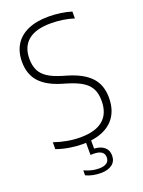

<svg xmlns="http://www.w3.org/2000/svg" viewBox="-174 -827 822 1106"><g transform="rotate(-20 237.0 -274.0)"><path d="M256.5 5.5V55.5Q295.5 57.5 318 76.2Q340.5 95 340.5 128Q340.5 163.5 315 182.5Q289.5 201.5 245.5 201.5Q222 201.5 198.5 196.8Q175 192 155 182.5V152Q181 163.5 202.2 168.2Q223.5 173 245 173Q275 173 291.5 161.8Q308 150.5 308 127.5Q308 104.5 291.2 93.5Q274.5 82.5 244 82.5H224.5V8.5Q217.5 9 203 9Q165.5 9 124.2 2.2Q83 -4.5 45.5 -18V-60Q127.5 -32 205.5 -32Q298 -32 344.8 -71.5Q391.5 -111 391.5 -189Q391.5 -233 376.2 -262.5Q361 -292 328.2 -312.5Q295.5 -333 239.5 -350L209 -359Q122 -385 79.5 -432.2Q37 -479.5 37 -555.5Q37 -616 63.5 -659.2Q90 -702.5 142 -725.8Q194 -749 269 -749Q304.5 -749 342 -743.8Q379.5 -738.5 409 -729V-687Q342.5 -708 268 -708Q175.5 -708 129.2 -669.5Q83 -631 83 -558Q83 -515.5 97.5 -486.2Q112 -457 143.2 -436.8Q174.5 -416.5 228 -400.5L258.5 -391.5Q350 -364 393.8 -316.2Q437.5 -268.5 437.5 -191.5Q437.5 -107 390.8 -56.5Q344 -6 256.5 5.5Z"/></g></svg>

Font: Encode Sans Semi Condensed ExLight
Style: Regular
Weight: 275
Width: 4
Designer: Multiple Designers
Foundry: Impallari Type
Version: Version 2.000